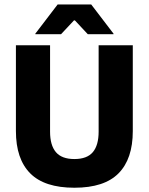

<svg xmlns="http://www.w3.org/2000/svg" viewBox="-20 -847 683 882"><path d="M321.7 15.4Q184.3 15.4 118.7 -50.8Q53.1 -117 53.1 -244.8V-639H210V-242.2Q210 -179.8 236.8 -148.1Q263.7 -116.4 321.7 -116.4Q379.8 -116.4 406.5 -148.1Q433.1 -179.8 433.1 -242.2V-639H590V-244.8Q590 -117 524.6 -50.8Q459.3 15.4 321.7 15.4ZM244.8 -826.5H399L501.6 -692.2V-690H383.2L324.1 -753.2H319.7L260.6 -690H142.2V-692.2Z"/></svg>

Font: Anek Gurmukhi Medium
Style: Regular
Weight: 500
Designer: Sarang Kulkarni (Gurmukhi), Yesha Goshar (Latin)
Foundry: Ek Type
Version: Version 1.003